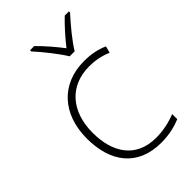

<svg xmlns="http://www.w3.org/2000/svg" viewBox="-233 -847 939 939"><g transform="rotate(-45 237.0 -377.0)"><path d="M283 -606H318C342 -648 399 -716 436 -756V-764H407C370 -729 330 -683 300 -645C271 -683 232 -729 196 -764H167V-756C204 -716 258 -648 283 -606ZM302 10C358 10 404 -2 438 -17V-52C399 -36 351 -25 301 -25C160 -25 98 -127 98 -262C98 -407 179 -504 316 -504C354 -504 395 -497 434 -480L443 -515C407 -531 366 -540 316 -540C158 -540 58 -430 58 -262C58 -100 138 10 302 10Z"/></g></svg>

Font: Noto Sans Arabic ExtLt
Style: Regular
Weight: 200
Designer: Monotype Design Team, Nadine Chahine, Nizar Qandah and Khaled Hosny
Foundry: Monotype Imaging Inc.
Version: Version 2.012